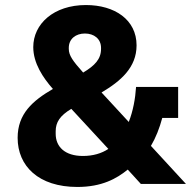

<svg xmlns="http://www.w3.org/2000/svg" viewBox="-20 -730 761 762"><path d="M539 0H718L579 -151C598 -183 613 -221 624 -262H687V-385H520C517 -338 508 -289 491 -246L383 -363C459 -408 522 -462 522 -550C522 -652 435 -710 321 -710C193 -710 112 -635 112 -543C112 -479 151 -421 190 -377C109 -330 50 -278 50 -183C50 -71 133 12 287 12C384 12 443 -21 487 -57ZM317 -597C353 -597 381 -576 381 -540V-536C381 -496 357 -470 310 -442C269 -488 253 -510 253 -536V-540C253 -576 281 -597 317 -597ZM309 -111C237 -111 201 -148 201 -199V-209C201 -245 218 -271 263 -298L410 -139C383 -121 349 -111 309 -111Z"/></svg>

Font: IBM Plex Thai Looped
Style: Bold
Weight: 700
Designer: Mike Abbink, Paul van der Laan, Pieter van Rosmalen, Ben Mitchell, Mark Frömberg
Foundry: Bold Monday
Version: Version 1.0